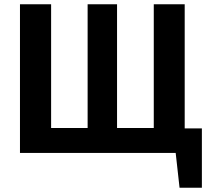

<svg xmlns="http://www.w3.org/2000/svg" viewBox="-20 -712 975 894"><path d="M840 -114H920V162H816L798 0H73V-692H218V-116H388V-692H525V-116H696V-692H840Z"/></svg>

Font: FiraGO SemiBold
Style: Regular
Weight: 600
Designer: bBox Type
Foundry: bBox Type GmbH
Version: Version 1.001;PS 001.001;hotconv 1.0.88;makeotf.lib2.5.64775